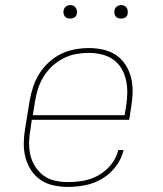

<svg xmlns="http://www.w3.org/2000/svg" viewBox="-20 -727 640 755"><path d="M248 8Q219 8 190.5 2Q162 -4 139.5 -19.5Q117 -35 102 -58Q87 -81 80 -108Q73 -135 73.5 -164.5Q74 -194 79 -223L97 -333Q102 -361 111 -387.5Q120 -414 135.5 -438.5Q151 -463 173 -483Q195 -503 221 -515.5Q247 -528 275 -533Q303 -538 330 -538Q359 -538 387 -531.5Q415 -525 437 -510Q459 -495 474 -471.5Q489 -448 495.5 -421Q502 -394 501.5 -365Q501 -336 496 -307L488 -256H105L100 -220Q95 -194 94.5 -167.5Q94 -141 99.5 -117Q105 -93 118.5 -72Q132 -51 151.5 -36.5Q171 -22 196.5 -16.5Q222 -11 248 -11Q278 -11 309 -16.5Q340 -22 368 -38Q396 -54 417 -80Q438 -106 445 -137H466Q458 -102 435.5 -72.5Q413 -43 382 -24.5Q351 -6 316.5 1Q282 8 248 8ZM470 -274 476 -310Q480 -336 480.5 -362Q481 -388 475.5 -412.5Q470 -437 457.5 -458Q445 -479 425 -493Q405 -507 380 -513Q355 -519 329 -519Q304 -519 279 -514.5Q254 -510 230 -498Q206 -486 186 -467.5Q166 -449 152 -426.5Q138 -404 130 -379.5Q122 -355 118 -330L109 -274ZM456 -654Q450 -654 444 -656Q438 -658 434.5 -663Q431 -668 430 -674Q429 -680 430 -686Q431 -691 433.5 -695Q436 -699 439.5 -701.5Q443 -704 447.5 -705.5Q452 -707 456 -707Q463 -707 468.5 -704.5Q474 -702 477.5 -697Q481 -692 482 -686Q483 -680 482 -674Q482 -669 479.5 -665Q477 -661 473 -658.5Q469 -656 465 -655Q461 -654 456 -654ZM256 -654Q250 -654 244 -656Q238 -658 234.5 -663Q231 -668 230 -674Q229 -680 230 -686Q231 -691 233.5 -695Q236 -699 239.5 -701.5Q243 -704 247.5 -705.5Q252 -707 256 -707Q263 -707 268.5 -704.5Q274 -702 277.5 -697Q281 -692 282 -686Q283 -680 282 -674Q282 -669 279.5 -665Q277 -661 273 -658.5Q269 -656 265 -655Q261 -654 256 -654Z"/></svg>

Font: Iosevka Slab ThExObl
Style: Regular
Weight: 100
Width: 7
Italic angle: -9°
Monospace: yes
Designer: Belleve Invis
Foundry: Belleve Invis
Version: Version 11.1.1; ttfautohint (v1.8.3)